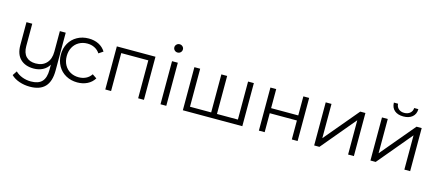

<svg xmlns="http://www.w3.org/2000/svg" viewBox="-58 -1291 4741 2083"><g transform="rotate(15 2312.5 -250.0)"><path d="M534 -484V-59Q534 64 477.5 123.5Q421 183 308 183Q245 183 188.5 163.5Q132 144 97 109L130 59Q161 90 207 107.5Q253 125 305 125Q389 125 428.5 82.5Q468 40 468 -51V-107Q443 -64 398 -41Q353 -18 297 -18Q202 -18 147.5 -71Q93 -124 93 -226V-484H158V-233Q158 -156 196 -116.5Q234 -77 304 -77Q380 -77 424 -123.5Q468 -170 468 -253V-484Z M793 -488Q856 -488 905 -463.5Q954 -439 983 -392L934 -359Q910 -395 873.5 -413Q837 -431 793 -431Q741 -431 699 -407.5Q657 -384 633.5 -340.5Q610 -297 610 -242Q610 -186 633.5 -143Q657 -100 699 -76.5Q741 -53 793 -53Q837 -53 873.5 -70.5Q910 -88 934 -124L983 -91Q954 -44 904.5 -19.5Q855 5 793 5Q722 5 665 -26.5Q608 -58 576 -114.5Q544 -171 544 -242Q544 -313 576 -369Q608 -425 665 -456.5Q722 -488 793 -488Z M1542 -484V0H1477V-426H1173V0H1108V-484Z M1728 -484H1793V0H1728ZM1713 -637Q1713 -655 1727 -669Q1741 -683 1761 -683Q1781 -683 1795 -669.5Q1809 -656 1809 -638Q1809 -617 1795 -603.5Q1781 -590 1761 -590Q1741 -590 1727 -603.5Q1713 -617 1713 -637Z M2647 -484V0H1979V-484H2044V-57H2282V-484H2347V-57H2582V-484Z M2833 -484H2898V-270H3203V-484H3268V0H3203V-213H2898V0H2833Z M3454 -484H3519V-99L3842 -484H3900V0H3835V-385L3513 0H3454Z M4086 -484H4151V-99L4474 -484H4532V0H4467V-385L4145 0H4086ZM4169 -673H4216Q4217 -638 4241.5 -616Q4266 -594 4305.5 -594Q4345 -594 4370.5 -616Q4396 -638 4397 -673H4444Q4443 -616 4405.5 -585Q4368 -554 4305.5 -554Q4243 -554 4206.5 -585Q4170 -616 4169 -673Z"/></g></svg>

Font: Montserrat Ace
Style: Regular
Weight: 400
Designer: Julieta Ulanovsky
Foundry: Julieta Ulanovsky
Version: Version 1